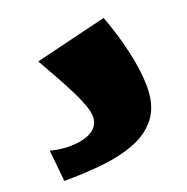

<svg xmlns="http://www.w3.org/2000/svg" viewBox="-91 -546 615 632"><g transform="rotate(-20 216.5 -230.0)"><path d="M31 0 20 -110Q42 -104 66 -102Q90 -100 112.5 -102.5Q135 -105 153 -112.5Q171 -120 181.5 -133.5Q192 -147 192 -167Q192 -184 183.5 -207.5Q175 -231 160.5 -260.5Q146 -290 126.5 -325Q107 -360 85 -399L336 -460Q357 -403 369.5 -354.5Q382 -306 387.5 -267Q393 -228 393 -199Q393 -134 364 -94.5Q335 -55 284 -34.5Q233 -14 168 -7Q103 0 31 0Z"/></g></svg>

Font: Marhey Light
Style: Bold
Weight: 700
Version: Version 1.000